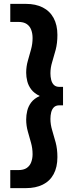

<svg xmlns="http://www.w3.org/2000/svg" viewBox="-20 -760 405 990"><path d="M33 117H74Q102 117 118 106Q134 95 141 76Q148 57 148 35Q148 5 140 -23.5Q132 -52 123.5 -82Q115 -112 115 -144Q115 -166 120.5 -189Q126 -212 141 -232Q156 -252 185 -265Q156 -279 141 -299Q126 -319 120.5 -341.5Q115 -364 115 -385Q115 -417 123.5 -446.5Q132 -476 140 -505Q148 -534 148 -564Q148 -587 141 -606Q134 -625 118 -636Q102 -647 74 -647H33V-740H114Q164 -740 200.5 -721.5Q237 -703 256.5 -667Q276 -631 276 -580Q276 -537 267 -503Q258 -469 249 -440Q240 -411 240 -382Q240 -364 244 -348Q248 -332 258 -322Q268 -312 287 -312H305V-217H287Q268 -217 258 -207Q248 -197 244 -181Q240 -165 240 -147Q240 -118 249 -88.5Q258 -59 267 -25.5Q276 8 276 50Q276 102 256.5 138Q237 174 200.5 192Q164 210 114 210H33Z"/></svg>

Font: Georama SemiExpanded SemiBold
Style: Regular
Weight: 600
Width: 6
Designer: Jean-Baptiste Levee
Foundry: Production Type
Version: Version 1.001